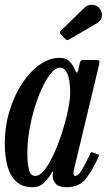

<svg xmlns="http://www.w3.org/2000/svg" viewBox="-23 -770 452 800"><path d="M386.5 -114.5Q361.5 -58.5 333.8 -24.2Q306 10 254.5 10Q220.5 10 208.2 -5.5Q196 -21 196.5 -38Q196.5 -41.5 197 -43.8Q197.5 -46 198 -50Q198.5 -55.5 196.8 -55.5Q195 -55.5 192 -50Q181.5 -29.5 161.8 -9.8Q142 10 112.5 10Q69 10 43.8 -14.2Q18.5 -38.5 7.8 -79.2Q-3 -120 -3 -170Q-3 -243 16.8 -308Q36.5 -373 69.5 -422.8Q102.5 -472.5 143 -500.8Q183.5 -529 225 -529Q254 -529 268.8 -512.2Q283.5 -495.5 289 -480.5Q293.5 -468.5 296.8 -467.5Q300 -466.5 303 -479L309.5 -507Q311 -514 313.8 -517Q316.5 -520 324.5 -520H373Q388 -520 390.5 -516.5Q393 -513 390 -501L286.5 -69Q283.5 -58 283.5 -48.5Q283.5 -37 290 -37Q303 -37 318.2 -62.2Q333.5 -87.5 351.5 -127Q354.5 -133.5 355.8 -135.2Q357 -137 364 -134.5L381 -128.5Q388 -126.5 388.8 -123.8Q389.5 -121 386.5 -114.5ZM269.5 -385Q269.5 -409.5 265.8 -433.2Q262 -457 252.8 -472.5Q243.5 -488 226.5 -488Q209 -488 190 -465.5Q171 -443 153.2 -405.2Q135.5 -367.5 121.5 -321.2Q107.5 -275 99.2 -226.5Q91 -178 91 -135Q91 -91 97.2 -64Q103.5 -37 124.5 -37Q143.5 -37 163.8 -63.5Q184 -90 203 -132.2Q222 -174.5 237 -222.2Q252 -270 260.8 -313.5Q269.5 -357 269.5 -385ZM395 -730Q406 -711.5 400.2 -696.2Q394.5 -681 381.5 -673.5L267.5 -607Q261 -603 257.2 -602.8Q253.5 -602.5 248 -608.5L231 -626.5Q223 -635 231 -642.5L329 -738Q343 -752 364 -749.8Q385 -747.5 395 -730Z"/></svg>

Font: Besley* Condensed
Style: Italic
Weight: 400
Width: 3
Italic angle: -13°
Designer: Owen Earl
Foundry: indestructible type*
Version: Version 3.000; ttfautohint (v1.8.3)